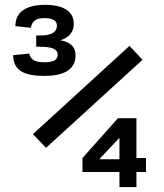

<svg xmlns="http://www.w3.org/2000/svg" viewBox="-20 -754 660 774"><path d="M162 -734.5C81 -734.5 41.5 -702.5 42 -648.5L104.5 -642C109.5 -671.5 127.5 -681 159.5 -681C192.5 -681 209.5 -671 209.5 -650.5C209.5 -626 190 -611 142 -611H126V-565.5H141.5C195 -565.5 212.5 -554 212.5 -533.5C212.5 -515 199.5 -503 159.5 -503C120.5 -503 104 -513.5 97.5 -538L33 -531.5C33.5 -466.5 82.5 -448 159 -448C232 -448 284.5 -469.5 284.5 -531C284.5 -569.5 258 -585.5 223.5 -591.5C253.5 -601.5 277.5 -621 277.5 -658C277.5 -708.5 235 -734.5 162 -734.5ZM113 -213.5 165.5 -158 554.5 -513 502 -569ZM312.5 -60.5H461.5V0H530V-60.5H568.5V-117H530V-277.5H455.5L312.5 -117ZM380 -112 461.5 -198.5V-112Z"/></svg>

Font: Monaspace Argon SemiBold
Style: Regular
Weight: 600
Designer: Riley Cran & the Lettermatic Team
Foundry: Lettermatic
Version: Version 1.000 (Monaspace Argon)